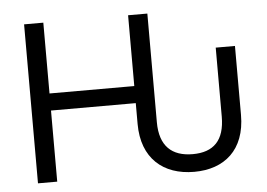

<svg xmlns="http://www.w3.org/2000/svg" viewBox="-52 -796 1217 875"><g transform="rotate(-5 557.0 -358.5)"><path d="M802.6 9.9C940.3 9.9 1036.9 -69.6 1036.9 -230.1V-545.5H948.9V-230.1C948.9 -120.7 897.7 -71 802.6 -71C707.4 -71 652 -120.7 652 -230.1V-727.3H563.9V-403.4H176.1V-727.3H88.1V0H176.1V-325.3H563.9V-230.1C563.9 -72.4 660.5 9.9 802.6 9.9Z"/></g></svg>

Font: Margiela Sans
Style: Regular
Weight: 400
Designer: Stefan Endress, Andreas Faust
Version: Version 1.100;FEAKit 1.0